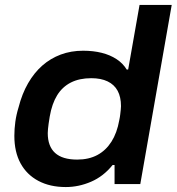

<svg xmlns="http://www.w3.org/2000/svg" viewBox="-20 -744 714 776"><path d="M246 12Q182 12 135 -13Q88 -38 63 -84Q38 -130 38 -195Q38 -223 42 -252Q46 -281 55 -310Q69 -365 93.5 -407.5Q118 -450 151 -479Q184 -508 225.5 -523.5Q267 -539 316 -539Q357 -539 391 -530.5Q425 -522 451 -505Q477 -488 492 -463H498L544 -724H674L547 0H443V-77H435Q398 -31 348 -9.5Q298 12 246 12ZM292 -99Q339 -99 373.5 -117.5Q408 -136 430.5 -171.5Q453 -207 462 -258Q465 -272 466 -282Q467 -292 468 -300Q469 -308 469 -315Q469 -352 455.5 -377Q442 -402 415 -415Q388 -428 349 -428Q301 -428 266.5 -410.5Q232 -393 211 -359Q190 -325 181 -273Q178 -256 176.5 -244Q175 -232 174 -223Q173 -214 173 -206Q173 -153 202.5 -126Q232 -99 292 -99Z"/></svg>

Font: Archivo SemiExpanded SemiBold
Style: Italic
Weight: 600
Width: 6
Italic angle: -10°
Designer: Hector Gatti
Foundry: Omnibus-Type
Version: Version 2.001